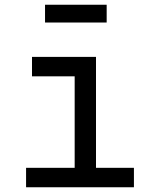

<svg xmlns="http://www.w3.org/2000/svg" viewBox="-20 -790 640 810"><path d="M90 -82H295V-468H115V-550H385V-82H545V0H90ZM170 -770H430V-695H170Z"/></svg>

Font: JetBrainsMono NF
Style: Regular
Weight: 400
Monospace: yes
Designer: Philipp Nurullin, Konstantin Bulenkov
Foundry: JetBrains
Version: Version 1.0.2; ttfautohint (v1.8.3)